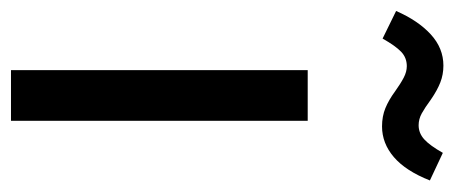

<svg xmlns="http://www.w3.org/2000/svg" viewBox="-278 -554 808 341"><g transform="rotate(90 125.5 -384.0)"><path d="M170 0H80V-527H170ZM118 -682Q104 -692 93.5 -697.5Q83 -703 73 -703Q58 -703 47.5 -693Q37 -683 24 -660L-25 -684Q-8 -723 16.5 -745.5Q41 -768 72 -768Q88 -768 102 -762.5Q116 -757 132 -746Q147 -735 157 -729.5Q167 -724 178 -724Q192 -724 203 -734Q214 -744 227 -767L276 -744Q259 -701 234.5 -680Q210 -659 180 -659Q162 -659 147.5 -665Q133 -671 118 -682Z"/></g></svg>

Font: Fira Sans Condensed
Style: Regular
Weight: 400
Width: 3
Designer: bBox Type GmbH & Carrois Corporate GbR & Edenspiekermann AG
Foundry: bBox Type GmbH & Carrois Corporate GbR & Edenspiekermann AG
Version: Version 4.301